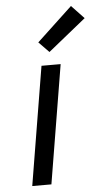

<svg xmlns="http://www.w3.org/2000/svg" viewBox="-55 -804 453 839"><g transform="rotate(-5 172.0 -384.5)"><path d="M52 0 138 -520H222L136 0ZM178 -577 133 -623 289 -769 344 -711Z"/></g></svg>

Font: Iosevka Aile Oblique
Style: Regular
Weight: 400
Italic angle: -9°
Designer: Belleve Invis
Foundry: Belleve Invis
Version: Version 31.1.0; ttfautohint (v1.8.4)